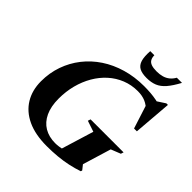

<svg xmlns="http://www.w3.org/2000/svg" viewBox="-234 -1049 1226 1226"><g transform="rotate(45 379.0 -436.0)"><path d="M407.5 -38.5Q423 -38.5 439.5 -40.8Q456 -43 472.2 -47.5Q488.5 -52 502.5 -58.5L455 -22.5L528.5 -262.5L454 -287.5L460 -306H758L752 -287.5L686.5 -261.5L628 -69L653 -37.5L650 -27.5Q609 -13.5 566.2 -4.5Q523.5 4.5 477.8 8.8Q432 13 383 13Q279 13 208 -20.2Q137 -53.5 100.5 -113.8Q64 -174 64 -254.5Q64 -330 87.5 -397Q111 -464 154.2 -519.2Q197.5 -574.5 257.8 -614.5Q318 -654.5 392.5 -676.2Q467 -698 552 -698Q582.5 -698 611 -695.8Q639.5 -693.5 667.5 -688Q695.5 -682.5 723.5 -672.5L649.5 -668L730 -720.5H744L723 -461H697.5L638.5 -645L676 -590.5Q646.5 -621 616.2 -634Q586 -647 546 -647Q489 -647 439.2 -627Q389.5 -607 349.5 -571Q309.5 -535 281 -486Q252.5 -437 237.2 -378.5Q222 -320 222 -256Q222 -185 244.8 -136.5Q267.5 -88 309.2 -63.2Q351 -38.5 407.5 -38.5ZM541 -820.5Q569.5 -820.5 592 -827Q614.5 -833.5 631.8 -847.5Q649 -861.5 661.5 -883.5H708Q679.5 -830.5 653.5 -800.5Q627.5 -770.5 597 -758Q566.5 -745.5 525.5 -745.5Q484 -745.5 460.2 -758.2Q436.5 -771 427.2 -801.2Q418 -831.5 421.5 -883.5H458.5Q458.5 -862 466.8 -847.8Q475 -833.5 493.2 -827Q511.5 -820.5 541 -820.5Z"/></g></svg>

Font: Newsreader 36pt
Style: Bold Italic
Weight: 700
Italic angle: -17°
Designer: Hugues Gentile
Foundry: Production Type
Version: Version 1.003